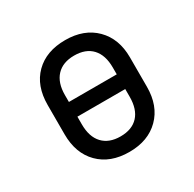

<svg xmlns="http://www.w3.org/2000/svg" viewBox="-130 -699 859 848"><g transform="rotate(-30 300.0 -275.0)"><path d="M300 10Q203 10 146.5 -47Q90 -104 90 -201V-350Q90 -448 146.5 -504Q203 -560 300 -560Q396 -560 453 -503Q510 -446 510 -351V-201Q510 -104 453 -47Q396 10 300 10ZM178 -315H422V-350Q422 -413 390.5 -447Q359 -481 300 -481Q242 -481 210 -447Q178 -413 178 -350ZM300 -69Q359 -69 390.5 -103Q422 -137 422 -201V-240H178V-201Q178 -137 210 -103Q242 -69 300 -69Z"/></g></svg>

Font: NKDuy Mono
Style: Regular
Weight: 400
Monospace: yes
Designer: NKDuy
Foundry: NKDuy
Version: Version 2.251; ttfautohint (v1.8.4.7-5d5b)